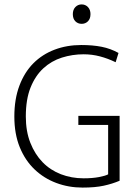

<svg xmlns="http://www.w3.org/2000/svg" viewBox="-20 -842 620 870"><path d="M348 -638Q400 -638 440.5 -630Q481 -622 517 -602L504 -560Q469 -577 433 -586.5Q397 -596 359 -596Q308 -596 260.5 -581Q213 -566 176.5 -532.5Q140 -499 118.5 -445.5Q97 -392 97 -314Q97 -247 117.5 -195Q138 -143 173 -107Q208 -71 256 -52.5Q304 -34 359 -34Q398 -34 427.5 -39.5Q457 -45 470 -52V-276H335V-317H522V-23Q489 -9 450 -0.5Q411 8 354 8Q291 8 235 -13Q179 -34 136.5 -74.5Q94 -115 69.5 -175Q45 -235 45 -314Q45 -393 68 -454Q91 -515 131.5 -555.5Q172 -596 227.5 -617Q283 -638 348 -638ZM310 -778Q310 -798 321.5 -810Q333 -822 350 -822Q367 -822 378.5 -810Q390 -798 390 -778Q390 -757 378.5 -745.5Q367 -734 350 -734Q333 -734 321.5 -745.5Q310 -757 310 -778Z"/></svg>

Font: Mukta ExtraLight
Style: Regular
Weight: 275
Designer: Girish Dalvi and Yashodeep Gholap
Foundry: Ek Type
Version: Version 2.538;PS 1.002;hotconv 16.6.51;makeotf.lib2.5.65220;